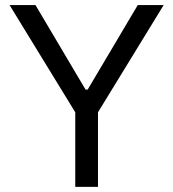

<svg xmlns="http://www.w3.org/2000/svg" viewBox="-20 -727 674 747"><path d="M118.1 -707.2 312.8 -378.5H321.1L515.9 -707.2H616.7L361.2 -290.1V0H272.8V-290.1L17.3 -707.2Z"/></svg>

Font: Pretendard Variable
Style: Regular
Weight: 400
Designer: Base glyphs from Inter by Rasmus Andersson; Hangul glyphs from Noto Sans CJK(Source Han Sans) by Jang Soo-young and Kang
Foundry: Kil Hyung-jin
Version: Version 1.100;FEAKit 1.0